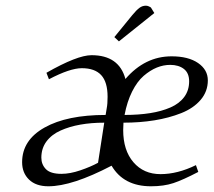

<svg xmlns="http://www.w3.org/2000/svg" viewBox="-20 -651 755 678"><path d="M58.1 -78.1Q58.1 -156.2 137.5 -200.7Q216.8 -245.1 353 -245.1L356.9 -269Q359.9 -283.7 359.9 -309.1Q359.9 -361.3 337.4 -385.7Q314.9 -410.2 269 -410.2Q227.1 -410.2 152.8 -371.1L144 -394Q252.9 -456.1 303.2 -456.1Q400.4 -456.1 422.9 -372.1Q491.7 -452.1 585.9 -452.1Q645 -452.1 679.4 -428.5Q713.9 -404.8 713.9 -367.2Q713.9 -328.1 688.5 -298.3Q663.1 -268.6 619.9 -251.5Q576.7 -234.4 525.4 -226.1Q474.1 -217.8 416 -217.8Q415 -205.6 415 -191.9Q415 -120.1 451.2 -78.1Q487.3 -36.1 546.9 -36.1Q606.9 -36.1 671.9 -67.9L680.2 -43.9Q626 -15.6 592.3 -4.4Q558.6 6.8 513.2 6.8Q416.5 6.8 374 -65.9Q234.9 6.8 150.9 6.8Q106.9 6.8 82.5 -16.8Q58.1 -40.5 58.1 -78.1ZM126 -94.2Q126 -70.3 142.1 -53.7Q158.2 -37.1 196.8 -37.1Q227.5 -37.1 263.9 -49.6Q300.3 -62 326.2 -76.2L348.1 -217.8Q302.2 -217.8 263.7 -210.9Q225.1 -204.1 193.6 -189.9Q162.1 -175.8 144 -151.4Q126 -127 126 -94.2ZM383.8 -520 446.8 -597.2Q462.4 -616.2 472.7 -623.5Q482.9 -630.9 495.1 -630.9Q499.5 -630.9 503.9 -629.2Q508.3 -627.4 510.7 -626L513.2 -624L524.9 -605L399.9 -504.9ZM419.9 -245.1Q469.7 -245.1 510 -251.5Q550.3 -257.8 581.8 -271.5Q613.3 -285.2 630.6 -308.6Q647.9 -332 647.9 -363.8Q647.9 -393.1 629.4 -407.5Q610.8 -421.9 581.1 -421.9Q557.1 -421.9 533.7 -412.4Q510.3 -402.8 487.3 -383.1Q464.4 -363.3 446.5 -327.6Q428.7 -292 419.9 -245.1Z"/></svg>

Font: Dehuti
Style: Italic
Weight: 400
Version: Version 1.2